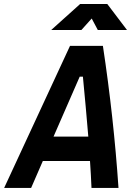

<svg xmlns="http://www.w3.org/2000/svg" viewBox="-52 -918 658 938"><path d="M-31.7 0 290 -693.8H450.7Q503.4 -346.2 526.9 0H395Q393.6 -32.7 391.8 -65.7Q390.1 -98.6 387.7 -131.3H157.2L100.1 0ZM209.5 -250.5H379.4Q373.5 -323.7 366.7 -397Q359.9 -470.2 353 -543.5H337.4ZM198.2 -771.5 339.4 -898.4H472.2L568.4 -771.5H425.8L396 -827.6L345.7 -771.5Z"/></svg>

Font: CaskaydiaCove NFP
Style: Bold Italic
Weight: 700
Italic angle: -10°
Designer: Aaron Bell
Foundry: Saja Typeworks
Version: Version 2111.001; VTT 6.35;Nerd Fonts 3.1.1